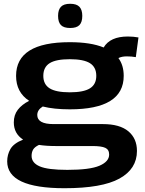

<svg xmlns="http://www.w3.org/2000/svg" viewBox="-20 -775 766 1015"><path d="M321 220Q18 220 18 78Q18 43 35 13Q52 -17 102 -37Q53 -69 53 -128Q53 -167 74 -194.5Q95 -222 134 -242Q65 -287 65 -374Q65 -552 349 -552Q460 -552 528 -524Q562 -582 656 -582Q685 -582 712 -577L698 -473Q687 -475 674.5 -476Q662 -477 650 -477Q624 -477 606 -468Q634 -430 634 -374Q634 -197 349 -197Q265 -197 206 -212Q177 -194 177 -167Q177 -119 263 -119H524Q613 -119 658.5 -81Q704 -43 704 23Q704 118 611.5 169Q519 220 321 220ZM349 -287Q422 -287 455.5 -308Q489 -329 489 -374Q489 -420 455.5 -441Q422 -462 349 -462Q276 -462 242.5 -441Q209 -420 209 -374Q209 -329 242.5 -308Q276 -287 349 -287ZM147 49Q147 86 190 104.5Q233 123 336 123Q455 123 506 101Q557 79 557 42Q557 16 536.5 6.5Q516 -3 468 -3H273Q224 -3 186 -9Q163 2 155 16Q147 30 147 49ZM351 -627Q317 -627 302 -642.5Q287 -658 287 -691Q287 -723 302 -739Q317 -755 351 -755Q385 -755 400 -739Q415 -723 415 -691Q415 -658 400 -642.5Q385 -627 351 -627Z"/></svg>

Font: Georama Extended SemiBold
Style: Regular
Weight: 600
Width: 7
Designer: Jean-Baptiste Levee
Foundry: Production Type
Version: Version 1.000